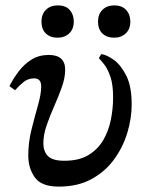

<svg xmlns="http://www.w3.org/2000/svg" viewBox="-20 -683 542 713"><path d="M198 10Q134 10 109.5 -24Q85 -58 85 -106Q85 -154 97 -202Q109 -250 121 -292Q133 -334 133 -362Q133 -392 107 -392Q84 -392 67 -378Q50 -364 36 -348L15 -363Q29 -391 49.5 -418Q70 -445 97.5 -462Q125 -479 161 -479Q222 -479 222 -424Q222 -394 209.5 -359Q197 -324 181 -288Q165 -252 153 -217Q141 -182 141 -151Q141 -121 158 -103.5Q175 -86 219 -86Q273 -86 308 -107Q343 -128 363 -162Q383 -196 391.5 -237.5Q400 -279 400 -321Q400 -369 390 -398Q380 -427 367.5 -443Q355 -459 347 -467L356 -482Q375 -480 401.5 -461.5Q428 -443 448.5 -403Q469 -363 469 -295Q469 -244 453 -190.5Q437 -137 404 -91.5Q371 -46 320 -18Q269 10 198 10ZM403 -543Q377 -543 360.5 -558.5Q344 -574 344 -603Q344 -630 360.5 -646.5Q377 -663 404 -663Q433 -663 448.5 -646Q464 -629 464 -603Q464 -575 447 -559Q430 -543 403 -543ZM193 -543Q167 -543 150.5 -558.5Q134 -574 134 -603Q134 -630 150.5 -646.5Q167 -663 195 -663Q224 -663 239 -646Q254 -629 254 -603Q254 -575 237 -559Q220 -543 193 -543Z"/></svg>

Font: STIX Two Text Medium
Style: Italic
Weight: 500
Italic angle: -12°
Designer: Ross Mills, John Hudson & Paul Hanslow, Tiro Typeworks Ltd; with prior portions MicroPress Inc. and Coen Hoffman, Elsevi
Foundry: Tiro Typeworks Ltd
Version: Version 2.13 b171